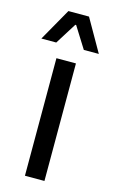

<svg xmlns="http://www.w3.org/2000/svg" viewBox="-119 -727 456 770"><g transform="rotate(15 109.0 -341.5)"><path d="M149 0H68V-488H149ZM-10.5 -549 65.5 -683H151L227.5 -549V-548.5H165.5L110 -637H106.5L51 -548.5H-10.5Z"/></g></svg>

Font: Anek Malayalam Medium
Style: Regular
Weight: 400
Version: Version 1.003